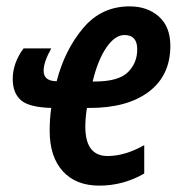

<svg xmlns="http://www.w3.org/2000/svg" viewBox="-20 -573 561 603"><path d="M371 -463Q411 -463 411 -418Q411 -375 381.5 -346Q352 -317 277 -317H271Q287 -384 314 -423.5Q341 -463 371 -463ZM433 -28V-117Q372 -83 318 -83Q248 -83 248 -175Q248 -203 253 -234H262Q380 -234 447.5 -285Q515 -336 515 -429Q515 -489 479 -521Q443 -553 387 -553Q298 -553 240.5 -484Q183 -415 158 -318Q117 -318 117 -351Q117 -378 141 -421H54Q20 -375 20 -325Q20 -281 45.5 -258.5Q71 -236 141 -234Q136 -201 136 -162Q136 -81 177 -35.5Q218 10 292 10Q367 10 433 -28Z"/></svg>

Font: Noto Sans Display Condensed
Style: Bold Italic
Weight: 700
Width: 3
Designer: Monotype Design team
Foundry: Monotype Imaging Inc.
Version: 1.000